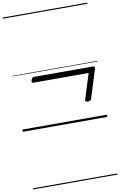

<svg xmlns="http://www.w3.org/2000/svg" viewBox="-152 -1108 1067 1705"><g transform="rotate(-10 381.5 -255.0)"><path d="M618 -164Q602 -164 597 -169.5Q592 -175 596 -187L667 -413H169Q159 -413 156 -419Q153 -425 157 -439Q165 -463 184 -463H715Q736 -463 728 -437L649 -185Q645 -173 638 -168.5Q631 -164 618 -164ZM0 510H763V520H0ZM0 -20H763V0H0ZM0 -505H763V-500H0ZM0 -1030H763V-1020H0Z"/></g></svg>

Font: Playwrite CO Guides
Style: Regular
Weight: 400
Designer: Veronika Burian, José Scaglione
Foundry: TypeTogether
Version: Version 1.003